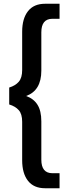

<svg xmlns="http://www.w3.org/2000/svg" viewBox="-20 -892 362 1022"><path d="M220 110Q160 110 129 70.5Q98 31 98 -39V-244Q98 -285 80 -305.5Q62 -326 29 -336V-426Q62 -436 80 -457Q98 -478 98 -519V-723Q98 -793 129 -832.5Q160 -872 220 -872H297V-792H259Q200 -792 200 -720V-516Q200 -410 119 -381Q159 -367 179.5 -334.5Q200 -302 200 -246V-42Q200 30 259 30H297V110Z"/></svg>

Font: Open Sauce Two Medium
Style: Regular
Weight: 500
Designer: Alfredo Marco Pradil
Foundry: Creative Sauce Fz LLC
Version: Version 1.477